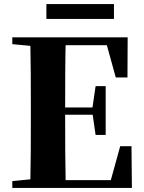

<svg xmlns="http://www.w3.org/2000/svg" viewBox="-20 -932 714 952"><path d="M210 -838V-912H545V-838ZM41 0V-34L202 -50H218V0ZM130 0Q132 -86 132.5 -174Q133 -262 133 -351V-395Q133 -484 132.5 -571.5Q132 -659 130 -747H306Q304 -661 303.5 -572Q303 -483 303 -391V-360Q303 -266 303.5 -177Q304 -88 306 0ZM218 0V-39H605L519 -1L576 -207H632L634 0ZM218 -363V-399H467V-363ZM454 -263 438 -374V-395L454 -505H504V-263ZM41 -713V-747H218V-698H202ZM554 -548 499 -747 583 -708H218V-747H613L612 -548Z"/></svg>

Font: Noto Serif JP Black
Style: Regular
Weight: 900
Designer: Ryoko NISHIZUKA 西塚涼子 (kana & ideographs); Frank Grießhammer (Latin, Greek & Cyrillic); Wenlong ZHANG 张文龙 (bopomofo); San
Foundry: Adobe
Version: Version 2.003-H1;hotconv 1.1.1;makeotfexe 2.6.0